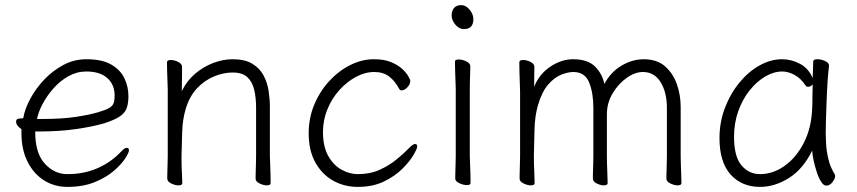

<svg xmlns="http://www.w3.org/2000/svg" viewBox="-20 -716 3355 752"><path d="M118 -201V-198Q118 -116 155.5 -75Q193 -34 244 -34Q309 -34 362.5 -57.5Q416 -81 456 -124Q468 -137 477 -137Q485 -137 485 -127Q485 -118 470 -95Q455 -72 425.5 -46.5Q396 -21 350.5 -2.5Q305 16 244 16Q193 16 152.5 -9.5Q112 -35 88 -82.5Q64 -130 64 -195V-210Q43 -224 43 -240Q43 -252 60 -252Q62 -252 66.5 -252.5Q71 -253 71 -253Q77 -289 98.5 -329Q120 -369 153 -404Q186 -439 228 -461.5Q270 -484 319 -484Q380 -484 416 -463Q452 -442 467.5 -409Q483 -376 483 -340Q483 -311 476 -292Q469 -273 448.5 -259.5Q428 -246 388 -233Q343 -220 278 -210.5Q213 -201 130 -201ZM146 -250Q222 -250 275.5 -258Q329 -266 363 -276Q394 -285 407.5 -293Q421 -301 425 -312Q429 -323 429 -341Q429 -385 400 -410.5Q371 -436 318 -436Q281 -436 248 -417.5Q215 -399 189.5 -370Q164 -341 147 -309Q130 -277 125 -250Z M983 -294Q983 -334 975.5 -365Q968 -396 948.5 -414Q929 -432 891 -432Q856 -432 819 -417Q782 -402 752 -370.5Q722 -339 707 -288Q695 -248 693.5 -198.5Q692 -149 691 -105V-91Q691 -63 692.5 -38.5Q694 -14 694 1Q694 10 679 10Q666 10 650.5 2.5Q635 -5 635 -17Q635 -25 635.5 -43.5Q636 -62 636.5 -80Q637 -98 637 -105V-365Q637 -375 636 -396Q635 -417 634.5 -439Q634 -461 634 -472Q634 -481 649 -481Q663 -481 678 -473.5Q693 -466 693 -454Q693 -446 693 -428.5Q693 -411 692.5 -392Q692 -373 692 -359Q712 -400 744.5 -427.5Q777 -455 815.5 -469.5Q854 -484 891 -484Q939 -484 968 -466.5Q997 -449 1012 -421Q1027 -393 1032 -360.5Q1037 -328 1037 -298V-105Q1037 -99 1038 -78Q1039 -57 1039.5 -34Q1040 -11 1040 1Q1040 10 1025 10Q1012 10 996.5 2.5Q981 -5 981 -17Q981 -25 981.5 -41.5Q982 -58 982.5 -76Q983 -94 983 -105Z M1614 -142Q1614 -134 1599.5 -109Q1585 -84 1556 -55Q1527 -26 1483.5 -5Q1440 16 1381 16Q1329 16 1285.5 -8Q1242 -32 1215.5 -79Q1189 -126 1189 -194Q1189 -254 1211 -306.5Q1233 -359 1270 -399Q1307 -439 1352.5 -461.5Q1398 -484 1444 -484Q1486 -484 1513.5 -472Q1541 -460 1557 -444.5Q1573 -429 1580 -416Q1587 -403 1587 -400Q1587 -386 1575.5 -374Q1564 -362 1553 -362Q1547 -362 1544 -367Q1527 -399 1504 -416.5Q1481 -434 1446 -434Q1410 -434 1374.5 -415Q1339 -396 1309.5 -363.5Q1280 -331 1262.5 -288.5Q1245 -246 1245 -199Q1245 -142 1265.5 -105.5Q1286 -69 1317.5 -51.5Q1349 -34 1381 -34Q1429 -34 1466 -50.5Q1503 -67 1532.5 -91Q1562 -115 1585 -139Q1598 -152 1606 -152Q1614 -152 1614 -142Z M1797 -602Q1778 -602 1763.5 -619.5Q1749 -637 1749 -655Q1749 -674 1758.5 -685Q1768 -696 1787 -696Q1804 -696 1819 -678.5Q1834 -661 1834 -641Q1834 -602 1797 -602ZM1765 -368Q1765 -378 1764 -399Q1763 -420 1762.5 -442Q1762 -464 1762 -475Q1762 -483 1777 -483Q1791 -483 1806.5 -475.5Q1822 -468 1822 -457Q1822 -449 1821.5 -432.5Q1821 -416 1820.5 -398Q1820 -380 1820 -368V-105Q1820 -99 1821 -78Q1822 -57 1822.5 -34Q1823 -11 1823 1Q1823 9 1808 9Q1795 9 1779 1.5Q1763 -6 1763 -17Q1763 -25 1763.5 -43.5Q1764 -62 1764.5 -80Q1765 -98 1765 -105Z M2592 -293Q2592 -354 2567.5 -394Q2543 -434 2498 -434Q2467 -434 2434.5 -411Q2402 -388 2379.5 -350.5Q2357 -313 2357 -268V-105Q2357 -77 2358.5 -46.5Q2360 -16 2360 1Q2360 10 2345 10Q2332 10 2317 2.5Q2302 -5 2302 -17Q2302 -25 2302.5 -41.5Q2303 -58 2303.5 -76Q2304 -94 2304 -105V-293Q2304 -352 2287.5 -393Q2271 -434 2225 -434Q2206 -434 2179.5 -424Q2153 -414 2128 -386Q2103 -358 2087 -304Q2075 -263 2073.5 -209.5Q2072 -156 2071 -105Q2071 -74 2072.5 -45Q2074 -16 2074 1Q2074 10 2059 10Q2046 10 2030.5 2.5Q2015 -5 2015 -17Q2015 -25 2015.5 -43.5Q2016 -62 2016.5 -80Q2017 -98 2017 -105V-356Q2017 -366 2016 -389Q2015 -412 2014.5 -436.5Q2014 -461 2014 -472Q2014 -481 2029 -481Q2043 -481 2058 -473.5Q2073 -466 2073 -454Q2073 -442 2072.5 -420.5Q2072 -399 2072 -376Q2092 -426 2135.5 -455Q2179 -484 2225 -484Q2283 -484 2311.5 -454.5Q2340 -425 2347 -387Q2372 -434 2414.5 -459Q2457 -484 2501 -484Q2553 -484 2584.5 -456.5Q2616 -429 2631 -386.5Q2646 -344 2646 -297V-105Q2646 -99 2646.5 -78Q2647 -57 2648 -34Q2649 -11 2649 1Q2649 10 2634 10Q2621 10 2605.5 2.5Q2590 -5 2590 -17Q2590 -25 2590.5 -41.5Q2591 -58 2591.5 -76Q2592 -94 2592 -105Z M3227 -457Q3224 -435 3221.5 -398.5Q3219 -362 3217.5 -321.5Q3216 -281 3215 -246Q3214 -211 3214 -193Q3214 -180 3215.5 -152.5Q3217 -125 3224.5 -93Q3232 -61 3249 -34Q3251 -30 3251 -27Q3251 -16 3240.5 -2.5Q3230 11 3216 11Q3206 11 3196.5 -3.5Q3187 -18 3179.5 -40.5Q3172 -63 3167 -86Q3162 -109 3161 -126Q3125 -53 3069.5 -18.5Q3014 16 2957 16Q2885 16 2841.5 -32.5Q2798 -81 2798 -175Q2798 -238 2819.5 -294Q2841 -350 2876.5 -393Q2912 -436 2955.5 -460Q2999 -484 3043 -484Q3080 -484 3113.5 -466Q3147 -448 3163 -410Q3164 -433 3164.5 -450.5Q3165 -468 3165 -475Q3165 -484 3182 -484Q3196 -484 3211.5 -477Q3227 -470 3227 -459ZM3163 -386Q3161 -382 3155.5 -379Q3150 -376 3145 -376Q3139 -376 3136 -380Q3117 -409 3092 -422.5Q3067 -436 3044 -436Q3011 -436 2977.5 -416.5Q2944 -397 2916 -362Q2888 -327 2871.5 -280.5Q2855 -234 2855 -180Q2855 -103 2884 -68.5Q2913 -34 2957 -34Q3007 -34 3052.5 -66Q3098 -98 3128 -156Q3158 -214 3161 -291Q3162 -306 3162 -333.5Q3162 -361 3163 -386Z"/></svg>

Font: Moon Stars Kai T Light
Style: Regular
Weight: 300
Designer: GuiWonder
Version: Version 1.101